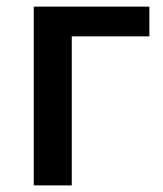

<svg xmlns="http://www.w3.org/2000/svg" viewBox="-20 -560 493 580"><path d="M431.2 -540V-450.2H196.8V0H82V-540Z"/></svg>

Font: JBL Sans
Style: Semibold
Weight: 600
Version: Version 1.10